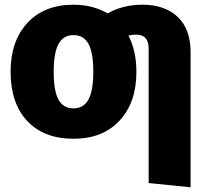

<svg xmlns="http://www.w3.org/2000/svg" viewBox="-20 -571 880 815"><path d="M585 -551Q679 -551 734 -499.5Q789 -448 789 -350V224L611 206V-365Q611 -424 558 -424Q541 -424 525 -420Q559 -355 559 -266Q559 -136 487.5 -59Q416 18 292 18Q167 18 96 -57Q25 -132 25 -267Q25 -397 96.5 -474Q168 -551 292 -551Q374 -551 437 -514Q501 -551 585 -551ZM376 -266Q376 -348 355.5 -385Q335 -422 292 -422Q249 -422 228.5 -384.5Q208 -347 208 -267Q208 -184 228.5 -147.5Q249 -111 292 -111Q335 -111 355.5 -148.5Q376 -186 376 -266Z"/></svg>

Font: FiraGO ExtraBold
Style: Regular
Weight: 800
Designer: bBox Type
Foundry: bBox Type GmbH
Version: Version 1.001;PS 001.001;hotconv 1.0.88;makeotf.lib2.5.64775